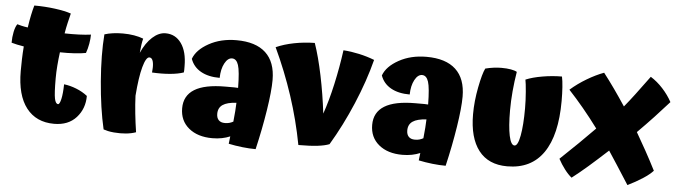

<svg xmlns="http://www.w3.org/2000/svg" viewBox="-51 -840 3805 1078"><g transform="rotate(5 1852.0 -301.0)"><path d="M309 -232Q343 -228 378.5 -214Q414 -200 442 -178Q442 -106 397 -56Q352 -6 272 -6Q171 -6 115.5 -77.5Q60 -149 60 -285Q60 -317 61 -351.5Q62 -386 65 -424Q45 -427 27 -431Q9 -435 -5 -439Q-5 -471 1 -500Q7 -529 18 -545Q28 -542 42.5 -538.5Q57 -535 78 -532Q84 -573 90.5 -603.5Q97 -634 104 -658Q164 -658 220.5 -650.5Q277 -643 312 -631Q306 -607 299 -577.5Q292 -548 287 -517Q329 -516 367.5 -517.5Q406 -519 435 -523Q435 -500 430 -471Q425 -442 416 -418Q391 -413 352 -410.5Q313 -408 270 -409Q265 -371 262 -333Q259 -295 259 -261Q259 -177 265 -147.5Q271 -118 285 -118Q294 -118 301 -148.5Q308 -179 309 -232Z M714 -203Q716 -154 721.5 -102.5Q727 -51 735 1Q710 10 679 13Q648 16 611 13Q590 11 577 8Q564 5 552 1Q525 -116 513 -266.5Q501 -417 510 -531Q532 -538 558 -541.5Q584 -545 613 -545Q647 -545 676.5 -540Q706 -535 729 -526Q725 -511 722 -490.5Q719 -470 717 -445Q742 -502 778 -534.5Q814 -567 852 -567Q908 -567 941 -520.5Q974 -474 974 -392Q974 -378 974 -370.5Q974 -363 973 -357Q942 -346 895.5 -342Q849 -338 795 -341Q796 -356 796.5 -361.5Q797 -367 797 -372Q797 -397 791 -410.5Q785 -424 773 -424Q754 -424 738 -366Q722 -308 714 -203Z M1473 -358Q1473 -295 1456 -186.5Q1439 -78 1412 37Q1377 37 1337 32.5Q1297 28 1259 20Q1261 3 1262 -6Q1263 -15 1264 -22Q1243 -13 1218 -8Q1193 -3 1164 -3Q1081 -3 1031 -44.5Q981 -86 981 -156Q981 -227 1038.5 -262.5Q1096 -298 1212 -298Q1250 -298 1263 -298Q1276 -298 1284 -297Q1283 -391 1272 -425Q1261 -459 1236 -459Q1212 -459 1194.5 -426.5Q1177 -394 1176 -344Q1112 -344 1069.5 -368Q1027 -392 1011 -437Q1030 -489 1097 -526Q1164 -563 1252 -563Q1361 -563 1417 -511Q1473 -459 1473 -358ZM1180 -142Q1180 -119 1192 -106.5Q1204 -94 1227 -94Q1241 -94 1252 -97Q1263 -100 1274 -106Q1278 -141 1279.5 -166.5Q1281 -192 1282 -213Q1230 -210 1205 -193Q1180 -176 1180 -142Z M2031 -520Q2000 -399 1945 -269Q1890 -139 1823 -27Q1798 -17 1756.5 -12Q1715 -7 1649 -7Q1623 -145 1579 -279Q1535 -413 1474 -543Q1519 -563 1575 -574Q1631 -585 1691 -586Q1717 -511 1738.5 -407.5Q1760 -304 1773 -195Q1799 -269 1820.5 -366Q1842 -463 1855 -559Q1899 -556 1944.5 -546Q1990 -536 2031 -520Z M2544 -358Q2544 -295 2527 -186.5Q2510 -78 2483 37Q2448 37 2408 32.5Q2368 28 2330 20Q2332 3 2333 -6Q2334 -15 2335 -22Q2314 -13 2289 -8Q2264 -3 2235 -3Q2152 -3 2102 -44.5Q2052 -86 2052 -156Q2052 -227 2109.5 -262.5Q2167 -298 2283 -298Q2321 -298 2334 -298Q2347 -298 2355 -297Q2354 -391 2343 -425Q2332 -459 2307 -459Q2283 -459 2265.5 -426.5Q2248 -394 2247 -344Q2183 -344 2140.5 -368Q2098 -392 2082 -437Q2101 -489 2168 -526Q2235 -563 2323 -563Q2432 -563 2488 -511Q2544 -459 2544 -358ZM2251 -142Q2251 -119 2263 -106.5Q2275 -94 2298 -94Q2312 -94 2323 -97Q2334 -100 2345 -106Q2349 -141 2350.5 -166.5Q2352 -192 2353 -213Q2301 -210 2276 -193Q2251 -176 2251 -142Z M2827 10Q2721 10 2666 -61Q2611 -132 2611 -265Q2611 -338 2626.5 -417.5Q2642 -497 2657 -526Q2680 -532 2703.5 -535Q2727 -538 2747 -538Q2778 -538 2800.5 -534Q2823 -530 2835 -523Q2826 -469 2821 -413Q2816 -357 2816 -305Q2816 -213 2827 -161.5Q2838 -110 2858 -110Q2877 -110 2888 -169Q2899 -228 2899 -323Q2899 -368 2895 -416.5Q2891 -465 2887 -484Q2925 -500 2981 -509.5Q3037 -519 3090 -519Q3095 -496 3097.5 -460Q3100 -424 3100 -382Q3100 -190 3031 -90Q2962 10 2827 10Z M3650 -37Q3630 -15 3593 9Q3556 33 3509 56Q3468 -8 3441 -50Q3414 -92 3390 -128Q3329 -72 3282.5 -31.5Q3236 9 3193 42Q3173 26 3152.5 -1Q3132 -28 3116 -58Q3171 -110 3218 -156Q3265 -202 3307 -245Q3264 -303 3222 -353.5Q3180 -404 3138 -449Q3179 -485 3228.5 -514.5Q3278 -544 3324 -561Q3355 -521 3386.5 -476.5Q3418 -432 3451 -382Q3479 -416 3509.5 -456.5Q3540 -497 3587 -561Q3624 -538 3656 -503Q3688 -468 3709 -429Q3670 -385 3627 -339Q3584 -293 3536 -245Q3564 -197 3592.5 -145.5Q3621 -94 3650 -37Z"/></g></svg>

Font: Atma
Style: Bold
Weight: 700
Designer: Gregori Vincens, Jeremie Hornus, Riccardo Olocco, Yoann Minet.
Foundry: black foundry
Version: Version 1.102;PS 1.100;hotconv 1.0.86;makeotf.lib2.5.63406